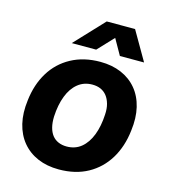

<svg xmlns="http://www.w3.org/2000/svg" viewBox="-112 -832 821 931"><g transform="rotate(15 298.5 -366.5)"><path d="M268.4 10Q209.6 10 162.9 -9.9Q116.3 -29.9 85.1 -67.4Q54 -105 41.4 -157.5Q28.9 -210 37.4 -275.1Q46.7 -356 83.9 -416.9Q121 -477.9 183.9 -512.1Q246.7 -546.3 329.9 -546.3Q388.7 -546.3 435.2 -526.5Q481.7 -506.7 512.7 -469.5Q543.7 -432.3 556.1 -380.1Q568.6 -328 560 -262.6Q550.7 -181 513.4 -119.7Q476.1 -58.4 414.3 -24.2Q352.4 10 268.4 10ZM276.7 -107.3Q319.7 -107.3 349.9 -132.1Q380.1 -157 397.3 -201.5Q414.4 -246 417.4 -304.9Q419.4 -335.1 412.9 -358.4Q406.4 -381.7 393.9 -397.6Q381.4 -413.4 363.1 -421.6Q344.9 -429.7 321.3 -429.7Q279 -429.7 248.6 -405Q218.1 -380.3 201 -335.8Q183.9 -291.3 180.9 -231.9Q179.9 -201.3 185.9 -178Q191.9 -154.7 204.2 -139Q216.6 -123.3 235.2 -115.3Q253.9 -107.3 276.7 -107.3ZM171.7 -598.1 308.4 -743.4H450.6L534.7 -598.1H413.3L368.6 -677L294.3 -598.1Z"/></g></svg>

Font: Mona Sans
Style: Italic
Weight: 200
Italic angle: -11.6951°
Designer: Deni Anggara
Foundry: GitHub
Version: Version 2.000